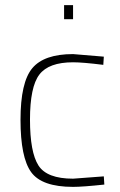

<svg xmlns="http://www.w3.org/2000/svg" viewBox="-20 -720 469 749"><path d="M265 -477Q170 -477 133.5 -429Q97 -381 97 -253.5Q97 -126 130 -74.5Q163 -23 265 -23L385 -32L387 0Q303 9 265 9Q143 9 101.5 -48.5Q60 -106 60 -252.5Q60 -399 106 -454Q152 -509 265 -509L385 -499L383 -467Q303 -477 265 -477ZM230 -645V-700H265V-645Z"/></svg>

Font: Titillium Web[RUS by Daymarius]
Style: Regular
Weight: 200
Designer: Cyrillization by Daymarius
Foundry: Cyrillization by Daymarius
Version: Version 1.002 September 11, 2018